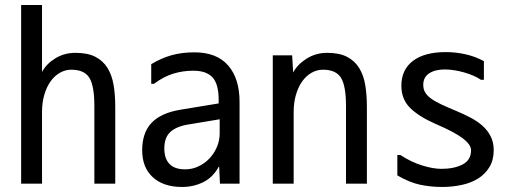

<svg xmlns="http://www.w3.org/2000/svg" viewBox="-20 -746 2040 763"><path d="M438 -16H355V-324Q355 -405 335 -437Q315 -469 263 -469Q239 -469 217.5 -456.5Q196 -444 180.5 -422Q165 -400 156 -369Q147 -338 147 -301V-16H64V-726H147V-460Q164 -492 199.5 -514Q235 -536 280 -536Q329 -536 359.5 -520Q390 -504 407.5 -475.5Q425 -447 431.5 -408Q438 -369 438 -322Z M853 -215V-272L733 -252Q684 -245 658.5 -223Q633 -201 633 -156Q633 -116 653.5 -94.5Q674 -73 716 -73Q744 -73 769 -85Q794 -97 812.5 -116.5Q831 -136 842 -162Q853 -188 853 -215ZM581 -413V-491Q621 -515 661.5 -526.5Q702 -538 753 -538Q841 -538 886.5 -486Q932 -434 932 -341V-16H854L851 -83H849Q826 -41 787.5 -22Q749 -3 703 -3Q630 -3 587.5 -41.5Q545 -80 545 -149Q545 -218 582 -257.5Q619 -297 697 -310L849 -335V-349Q849 -412 824.5 -438.5Q800 -465 749 -465Q707 -465 669 -453.5Q631 -442 592 -413Z M1438 -16H1355V-324Q1355 -405 1335 -437Q1315 -469 1263 -469Q1239 -469 1217.5 -456.5Q1196 -444 1180.5 -422Q1165 -400 1156 -369Q1147 -338 1147 -301V-16H1064V-526H1141L1145 -458Q1162 -490 1198.5 -513Q1235 -536 1280 -536Q1329 -536 1359.5 -520Q1390 -504 1407.5 -475.5Q1425 -447 1431.5 -408Q1438 -369 1438 -322Z M1571 -130Q1614 -102 1657.5 -88.5Q1701 -75 1734 -75Q1785 -75 1818.5 -92.5Q1852 -110 1852 -149Q1852 -171 1819.5 -196Q1787 -221 1710 -254Q1644 -283 1609.5 -317.5Q1575 -352 1575 -405Q1575 -469 1621 -504Q1667 -539 1752 -539Q1790 -539 1829 -530.5Q1868 -522 1903 -503V-429H1891Q1878 -438 1860.5 -445.5Q1843 -453 1823.5 -458.5Q1804 -464 1784.5 -467Q1765 -470 1748 -470Q1709 -470 1685.5 -454.5Q1662 -439 1662 -409Q1662 -392 1669.5 -379Q1677 -366 1693.5 -354Q1710 -342 1736 -330Q1762 -318 1798 -303Q1824 -292 1850 -278.5Q1876 -265 1896.5 -247Q1917 -229 1929.5 -205Q1942 -181 1942 -150Q1942 -110 1925 -82Q1908 -54 1880 -36.5Q1852 -19 1814.5 -11Q1777 -3 1737 -3Q1691 -3 1649 -12Q1607 -21 1559 -49V-130Z"/></svg>

Font: D2Coding
Style: Regular
Weight: 400
Monospace: yes
Designer: Yong-Rak Park; Jeong-Hwan Yoon; Sang-Min Lee;
Foundry: NHN Corporation
Version: Version 1.3.2; Build 20180524